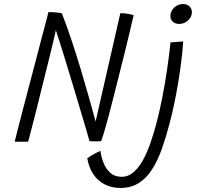

<svg xmlns="http://www.w3.org/2000/svg" viewBox="-20 -696 992 947"><path d="M119 2.5Q110.5 3 97.8 3.2Q85 3.5 72.8 3.2Q60.5 3 52.5 2.5Q55 -8.5 65.2 -48.5Q75.5 -88.5 90.5 -146.2Q105.5 -204 122.8 -269.8Q140 -335.5 156.8 -399Q173.5 -462.5 186.5 -512.5Q194 -540 200.2 -564.2Q206.5 -588.5 211.5 -607Q216.5 -625.5 219 -636.5Q225.5 -636.5 234.5 -636Q243.5 -635.5 253.5 -634.8Q263.5 -634 272 -633Q280.5 -632 285 -630.5Q309.5 -568.5 333.5 -496Q357.5 -423.5 379.5 -350.2Q401.5 -277 420 -211.2Q438.5 -145.5 451.5 -96.5L573.5 -631Q582.5 -631 592 -630.2Q601.5 -629.5 610.2 -628Q619 -626.5 626.5 -624.8Q634 -623 639 -620.5Q631.5 -587.5 620.2 -540.2Q609 -493 595.5 -438Q582 -383 567.5 -326.5Q553 -270 540 -217.8Q527 -165.5 516 -124.5Q510 -102 504.2 -81.5Q498.5 -61 493.5 -44.2Q488.5 -27.5 484.5 -16Q480.5 -4.5 478.5 0.5Q470 1 462.8 1Q455.5 1 449 1Q441.5 1 434.5 1Q427.5 1 421.5 0Q417 -16.5 405.2 -56.5Q393.5 -96.5 377.2 -150.8Q361 -205 343 -265Q325 -325 307.8 -381.2Q290.5 -437.5 276.8 -481.2Q263 -525 255.5 -547Q252.5 -531.5 242.5 -489.8Q232.5 -448 218.5 -391.8Q204.5 -335.5 189.2 -274Q174 -212.5 159.8 -155.5Q145.5 -98.5 134.5 -56.5Q123.5 -14.5 119 2.5ZM815 -82Q798 -17 777.8 39.8Q757.5 96.5 730 139.5Q702.5 182.5 664.5 206.8Q626.5 231 574 231Q529 231 494.5 212.5Q460 194 438.8 161Q417.5 128 410.5 84.5Q423.5 75 442.8 64.2Q462 53.5 475.5 48Q478.5 75.5 489.8 105.2Q501 135 523 155.5Q545 176 580 176Q613.5 176 640.2 152Q667 128 687.8 88.8Q708.5 49.5 724.2 2.8Q740 -44 752 -89.5Q767.5 -148.5 780.5 -215Q793.5 -281.5 803.8 -350.8Q814 -420 821 -487L883.5 -491.5Q880.5 -445.5 874.2 -394Q868 -342.5 859 -288.8Q850 -235 839 -182.5Q828 -130 815 -82ZM883.5 -676Q904 -676 915.2 -663.8Q926.5 -651.5 926.5 -636Q926.5 -621 918 -607.8Q909.5 -594.5 895 -586.2Q880.5 -578 863 -578Q845 -578 832.8 -588.5Q820.5 -599 820.5 -615.5Q820.5 -632.5 829 -646Q837.5 -659.5 851.8 -667.8Q866 -676 883.5 -676Z"/></svg>

Font: Grandstander Thin ExtraLight
Style: Italic
Weight: 250
Italic angle: -15°
Version: Version 1.200